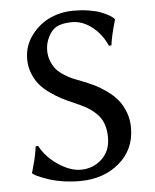

<svg xmlns="http://www.w3.org/2000/svg" viewBox="-50 -700 606 753"><g transform="rotate(-5 253.0 -324.0)"><path d="M242.2 -34.2Q289.6 -34.2 324.2 -65.7Q358.9 -97.2 358.9 -150.9Q358.9 -181.6 350.3 -205.1Q341.8 -228.5 324.5 -245.4Q307.1 -262.2 288.3 -273.2Q269.5 -284.2 242.2 -295.9Q213.4 -308.1 191.9 -319.1Q170.4 -330.1 146 -347.4Q121.6 -364.7 106.2 -383.3Q90.8 -401.9 80.3 -428.2Q69.8 -454.6 69.8 -484.9Q69.8 -537.1 101.6 -579.1Q133.3 -621.1 180.2 -641.1Q220.7 -658.2 266.1 -658.2Q298.8 -658.2 327.4 -653.6Q356 -648.9 373 -642.3Q390.1 -635.7 402.6 -628.9Q415 -622.1 419.9 -617.2L424.8 -612.8L426.8 -609.9Q407.7 -544.9 403.8 -509.8L394 -508.8Q373.5 -555.7 336.2 -584.7Q298.8 -613.8 257.8 -613.8Q219.7 -613.8 196.8 -602.1Q177.2 -591.3 164.1 -565.4Q150.9 -539.6 150.9 -512.2Q150.9 -488.3 159.2 -468.3Q167.5 -448.2 178.7 -435.5Q189.9 -422.9 208.5 -411.1Q227.1 -399.4 240.2 -393.8Q253.4 -388.2 272.9 -380.9Q300.3 -370.6 323 -359.6Q345.7 -348.6 370.8 -330.8Q396 -313 412.8 -292.7Q429.7 -272.5 440.9 -243.7Q452.1 -214.8 452.1 -181.2Q452.1 -95.7 390.1 -43Q328.1 9.8 233.9 9.8Q201.2 9.8 170.4 5.1Q139.6 0.5 118.9 -6.1Q98.1 -12.7 82 -19.5Q66.4 -25.4 59.1 -30.3L51.8 -35.2L49.8 -38.1Q51.3 -43 56.2 -60.8Q61 -78.6 63.5 -88.1Q65.9 -97.7 68.8 -113Q71.8 -128.4 73.2 -141.1L83 -142.1Q106 -97.7 153.1 -65.9Q200.2 -34.2 242.2 -34.2Z"/></g></svg>

Font: Linux Biolinum
Style: Regular
Weight: 400
Designer: Philipp H. Poll
Foundry: Philipp H. Poll
Version: Version 0.6.4